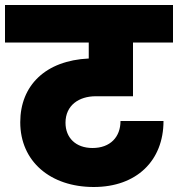

<svg xmlns="http://www.w3.org/2000/svg" viewBox="-34 -760 712 768"><path d="M-14 -590H321V-526C148 -518 47 -418 47 -271C47 -114 168 -12 341 -12C512 -12 620 -117 620 -276H448C448 -212 407 -168 336 -168C269 -168 228 -209 228 -269C228 -339 282 -375 349 -375H498V-590H658V-740H-14Z"/></svg>

Font: SVN-Poppins ExtraBold
Style: Regular
Weight: 800
Designer: Ninad Kale (Devanagari), Jonny Pinhorn (Latin)
Foundry: Indian Type Foundry
Version: Version 3.002 2017; ttfautohint (v1.8.3)